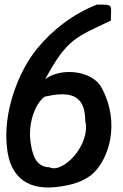

<svg xmlns="http://www.w3.org/2000/svg" viewBox="-20 -816 540 840"><path d="M404 -796C300 -755 210 -686 143 -604C65 -510 -12 -326 12 -158C26 -56 86 15 219 3C290 -4 351 -22 390 -60C453 -120 510 -276 423 -435C383 -506 250 -523 178 -470C274 -647 312 -653 465 -726C465 -797 480 -796 404 -796ZM175 -393C273 -415 353 -412 353 -287C378 -183 255 -55 197 -84C134 -86 121 -142 113 -200C104 -268 128 -357 175 -393Z"/></svg>

Font: Philokalia
Style: Regular
Weight: 400
Version: Version 001.010